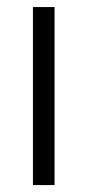

<svg xmlns="http://www.w3.org/2000/svg" viewBox="-20 -535 262 555"><path d="M137.7 0H75.2V-514.6H137.7Z"/></svg>

Font: Defago Noto Sans
Style: Regular
Weight: 400
Designer: John M. Durdin
Foundry: Lao IT Dev Co., Ltd.
Version: Version 1.000 2007 initial release